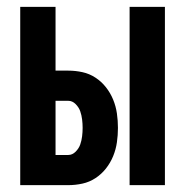

<svg xmlns="http://www.w3.org/2000/svg" viewBox="-20 -540 540 560"><path d="M358 0V-520H461V0ZM39 0V-520H142V-334H179Q200 -334 220.5 -329.5Q241 -325 258.5 -313.5Q276 -302 289 -285.5Q302 -269 310 -249.5Q318 -230 321 -209Q324 -188 324 -167Q324 -146 321 -125Q318 -104 310 -84.5Q302 -65 289 -48.5Q276 -32 258.5 -20.5Q241 -9 220.5 -4.5Q200 0 179 0ZM179 -88Q191 -88 200.5 -97.5Q210 -107 214 -118.5Q218 -130 219.5 -142.5Q221 -155 221 -167Q221 -179 219.5 -191.5Q218 -204 214 -215.5Q210 -227 200.5 -236.5Q191 -246 179 -246H142V-88Z"/></svg>

Font: Zed Mono
Style: Bold
Weight: 700
Monospace: yes
Designer: Belleve Invis
Foundry: Belleve Invis
Version: Version 1.0.0; ttfautohint (v1.8.4)